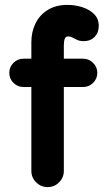

<svg xmlns="http://www.w3.org/2000/svg" viewBox="-20 -755 431 785"><path d="M174.8 10Q147.5 10 127.9 -9.5Q108.2 -29 108.2 -56.2V-582.2Q108.2 -624.8 125.1 -659.2Q142 -693.8 175.2 -714.4Q208.5 -735 256.5 -735Q286.5 -735 315.9 -725.8Q345.2 -716.5 364.5 -697.6Q383.8 -678.8 383.8 -648.8Q383.8 -621.5 366.9 -604.1Q350 -586.8 322.2 -586.8Q306.5 -586.8 295.4 -591.9Q284.2 -597 276.1 -601.6Q268 -606.2 259.2 -606.2Q248.2 -606.2 244.6 -596.1Q241 -586 241 -568.2V-56.2Q241 -29 221.6 -9.5Q202.2 10 174.8 10ZM76.5 -399.2Q52.2 -399.2 35.1 -416.1Q18 -433 18 -457Q18 -481.2 35.1 -498.1Q52.2 -515 76.5 -515H319.2Q343.5 -515 360.6 -498Q377.8 -481 377.8 -457Q377.8 -433 360.6 -416.1Q343.5 -399.2 319.2 -399.2Z"/></svg>

Font: National Park
Style: Regular
Weight: 400
Designer: Andrea Herstowski, Ben Hoepner
Version: Version 1.009